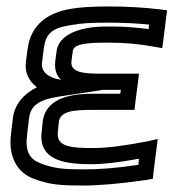

<svg xmlns="http://www.w3.org/2000/svg" viewBox="-20 -539 537 594"><path d="M159 -131 162 -162C167 -196 209 -199 266 -199H371H396L399 -224L407 -286L410 -311H385H297C239 -311 197 -314 201 -350L205 -380C207 -398 229 -407 303 -407H319C366 -407 410 -403 454 -395L482 -390L486 -420L494 -485L497 -507L475 -510C425 -516 372 -519 318 -519C270 -519 230 -517 201 -512C133 -501 75 -467 65 -385L60 -346C56 -312 71 -287 94 -269C52 -248 25 -215 20 -174L14 -124C5 -55 33 -5 84 14C134 33 170 35 236 35C289 35 354 29 431 18L453 14L455 -7L464 -78L468 -109L437 -102C365 -88 310 -81 270 -81C201 -81 153 -84 159 -131ZM169 -292C132 -298 106 -315 110 -346L115 -385C121 -440 145 -453 203 -462H204C229 -467 265 -469 312 -469C357 -469 400 -467 441 -463L440 -449C402 -454 364 -457 326 -457H310C224 -457 161 -431 155 -380L151 -350C148 -323 155 -305 169 -292ZM109 -131C97 -37 194 -31 264 -31C301 -31 350 -37 410 -48L408 -29C342 -19 288 -15 242 -15C178 -15 150 -17 107 -33C71 -47 57 -70 64 -124L70 -174C75 -212 99 -231 167 -241L293 -260V-261H354L352 -249H272C214 -249 122 -243 112 -162L109 -131Z"/></svg>

Font: Gamestation Display Outline
Style: Italic
Weight: 400
Designer: Jonas Hecksher
Foundry: Jonas Hecksher, Playtypeª, e-types AS
Version: Version 1.003